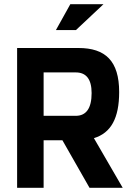

<svg xmlns="http://www.w3.org/2000/svg" viewBox="-20 -900 640 920"><path d="M356 -670H62V0H189V-228H279L409 0H568L430 -238C512 -263 551 -334 551 -459C551 -608 485 -670 356 -670ZM189 -345V-553H343C392 -553 419 -522 419 -454C419 -381 393 -345 343 -345ZM248 -756H344L476 -880H317Z"/></svg>

Font: LT Wave Mono Bold
Style: Regular
Weight: 700
Designer: Daniel Lyons
Version: Version 2.5 (Glyphs App)